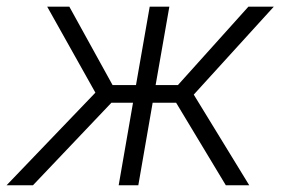

<svg xmlns="http://www.w3.org/2000/svg" viewBox="-62 -548 832 568"><path d="M459 -244.1H389.6L347.2 0H289.1L331.5 -244.1H267.6L35.6 0H-42.5L220.2 -273.9L77.6 -528.3H143.1L271 -296.4H340.3L380.9 -528.3H439L398.4 -296.4H464.4L672.9 -528.3H748L511.2 -268.1L675.3 0H606Z"/></svg>

Font: RobotoInd Light
Style: Italic
Weight: 300
Italic angle: -12°
Designer: Google
Version: Version 2.001151; 2014